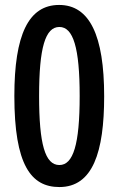

<svg xmlns="http://www.w3.org/2000/svg" viewBox="-20 -745 481 776"><path d="M220 11C355 11 401 -130 401 -356C401 -602 342 -725 219 -725C95 -725 38 -604 38 -357C38 -79 105 11 220 11ZM220 -78C162 -78 138 -163 138 -357C138 -552 163 -636 220 -636C276 -636 302 -552 302 -357C302 -161 276 -78 220 -78Z"/></svg>

Font: Noto Sans Malayalam ExtraCondensed Medium
Style: Regular
Weight: 500
Width: 2
Designer: Jelle Bosma - Monotype Design Team
Foundry: Monotype Imaging Inc.
Version: Version 2.104